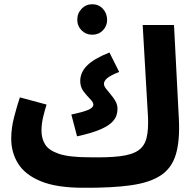

<svg xmlns="http://www.w3.org/2000/svg" viewBox="-20 -866 918 907"><path d="M374 21Q248 21 173.5 -9.5Q99 -40 66 -92.5Q33 -145 33 -211Q33 -261 47 -314.5Q61 -368 74 -406L200 -372Q191 -344 183.5 -312Q176 -280 176 -248Q176 -212 193 -184Q210 -156 258 -139.5Q306 -123 400 -123Q490 -121 547 -128Q604 -135 633.5 -155.5Q663 -176 672.5 -215Q682 -254 679 -316L654 -748H802L825 -303Q830 -202 811 -137.5Q792 -73 741 -38.5Q690 -4 600 9Q510 22 374 21ZM344 -222 317 -325Q370 -336 395.5 -346.5Q421 -357 421 -372Q421 -383 405.5 -398.5Q390 -414 374.5 -434.5Q359 -455 359 -483Q359 -524 391.5 -556.5Q424 -589 497 -618L543 -526Q504 -511 487.5 -497.5Q471 -484 471 -470Q471 -460 480.5 -447.5Q490 -435 502.5 -420.5Q515 -406 525 -389Q535 -372 535 -352Q535 -335 529 -318Q523 -301 504 -284Q485 -267 446.5 -251.5Q408 -236 344 -222ZM416 -702Q386 -702 365.5 -722.5Q345 -743 345 -772Q345 -803 365.5 -824.5Q386 -846 416 -846Q446 -846 466 -824.5Q486 -803 486 -772Q486 -743 466 -722.5Q446 -702 416 -702Z"/></svg>

Font: Noto Sans Arabic ExtCond ExtBd
Style: Regular
Weight: 800
Width: 2
Designer: Monotype Design Team, Nadine Chahine, Nizar Qandah and Khaled Hosny
Foundry: Monotype Imaging Inc.
Version: Version 2.012; ttfautohint (v1.8.4.7-5d5b)